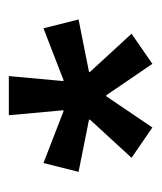

<svg xmlns="http://www.w3.org/2000/svg" viewBox="14 -692 357 424"><g transform="rotate(-90 192.0 -480.5)"><path d="M191 -424 122 -322 55 -368 139.5 -460 139 -462 24 -485 43.5 -562.5 158.5 -518 160 -519 149 -639H235.5L224.5 -519L226 -518L341 -562.5L360.5 -485L245 -462L244.5 -460L329 -368L262.5 -322L193 -424Z"/></g></svg>

Font: Anek Devanagari Medium Medium
Style: Regular
Weight: 500
Version: Version 1.003